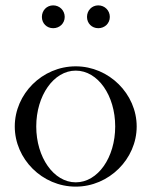

<svg xmlns="http://www.w3.org/2000/svg" viewBox="-20 -681 564 715"><path d="M262 0ZM136 -618C136 -642 154 -661 178 -661C202 -661 221 -642 221 -618C221 -594 202 -576 178 -576C154 -576 136 -594 136 -618ZM304 -618C304 -642 322 -661 346 -661C370 -661 389 -642 389 -618C389 -594 370 -576 346 -576C322 -576 304 -594 304 -618ZM262 0ZM35 -210C35 -331 137 -434 262 -434C386 -434 489 -331 489 -210C489 -89 386 14 262 14C137 14 35 -89 35 -210ZM115 -210C115 -95 180 -2 262 -2C345 -2 409 -95 409 -210C409 -325 345 -418 262 -418C180 -418 115 -325 115 -210Z"/></svg>

Font: Open Baskerville 0.0.53
Style: Normal
Weight: 400
Designer: Isaac Moore, James Puckett, Rob Mientjes
Foundry: The Open Baskerville Project
Version: 0.0.53 (g939f078)